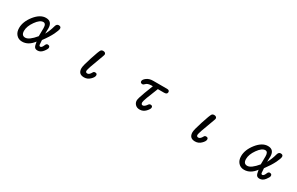

<svg xmlns="http://www.w3.org/2000/svg" viewBox="180 -1730 4640 2996"><g transform="rotate(30 2500.0 -232.0)"><path d="M256.8 -24.4Q217.8 -67.4 217.8 -141.6Q217.8 -255.9 309.6 -372.1Q402.3 -487.3 504.9 -487.3Q617.2 -487.3 617.2 -361.3L615.2 -306.6L614.3 -266.6Q659.2 -347.7 682.6 -436.5Q695.3 -487.3 733.4 -487.3Q777.3 -487.3 777.3 -450.2Q777.3 -420.9 739.3 -341.8Q699.2 -259.8 621.1 -155.3L627 -73.2Q631.8 -51.8 649.4 -51.8Q675.8 -51.8 697.3 -105.5Q710.9 -140.6 734.4 -140.6Q775.4 -140.6 775.4 -104.5Q775.4 -80.1 735.4 -29.3Q695.3 21.5 641.6 21.5Q603.5 21.5 586.9 -1Q571.3 -21.5 560.5 -92.8Q475.6 21.5 362.3 21.5Q296.9 21.5 256.8 -24.4ZM547.9 -182.6 549.8 -329.1Q549.8 -410.2 500 -410.2Q439.5 -410.2 373 -316.4Q306.6 -222.7 306.6 -141.6Q306.6 -56.6 375 -56.6Q444.3 -56.6 547.9 -182.6Z M1374 -85Q1374 -128.9 1424.8 -285.2Q1475.6 -443.4 1495.1 -470.7Q1508.8 -487.3 1531.2 -487.3Q1583 -487.3 1583 -446.3Q1583 -438.5 1543.9 -335Q1510.7 -250 1483.4 -169.9Q1461.9 -103.5 1461.9 -88.9Q1461.9 -56.6 1494.1 -56.6Q1529.3 -56.6 1559.6 -114.3Q1569.3 -133.8 1594.7 -133.8Q1630.9 -133.8 1630.9 -100.6Q1630.9 -66.4 1585 -22.5Q1540 21.5 1478.5 21.5Q1374 21.5 1374 -85Z M2403.3 -6.8Q2373 -36.1 2373 -80.1Q2373 -114.3 2419.9 -240.2L2480.5 -396.5H2458Q2384.8 -395.5 2356.4 -361.3Q2338.9 -341.8 2321.3 -341.8Q2283.2 -341.8 2283.2 -376Q2283.2 -405.3 2327.1 -438.5Q2372.1 -472.7 2440.4 -472.7H2692.4Q2737.3 -472.7 2737.3 -436.5Q2737.3 -396.5 2681.6 -396.5H2570.3Q2461.9 -134.8 2461.9 -97.7Q2461.9 -57.6 2491.2 -57.6Q2522.5 -57.6 2556.6 -106.4Q2572.3 -130.9 2593.8 -130.9Q2630.9 -130.9 2630.9 -98.6Q2630.9 -69.3 2586.9 -23.4Q2543 22.5 2481.4 22.5Q2432.6 22.5 2403.3 -6.8Z M3374 -85Q3374 -128.9 3424.8 -285.2Q3475.6 -443.4 3495.1 -470.7Q3508.8 -487.3 3531.2 -487.3Q3583 -487.3 3583 -446.3Q3583 -438.5 3543.9 -335Q3510.7 -250 3483.4 -169.9Q3461.9 -103.5 3461.9 -88.9Q3461.9 -56.6 3494.1 -56.6Q3529.3 -56.6 3559.6 -114.3Q3569.3 -133.8 3594.7 -133.8Q3630.9 -133.8 3630.9 -100.6Q3630.9 -66.4 3585 -22.5Q3540 21.5 3478.5 21.5Q3374 21.5 3374 -85Z M4256.8 -24.4Q4217.8 -67.4 4217.8 -141.6Q4217.8 -255.9 4309.6 -372.1Q4402.3 -487.3 4504.9 -487.3Q4617.2 -487.3 4617.2 -361.3L4615.2 -306.6L4614.3 -266.6Q4659.2 -347.7 4682.6 -436.5Q4695.3 -487.3 4733.4 -487.3Q4777.3 -487.3 4777.3 -450.2Q4777.3 -420.9 4739.3 -341.8Q4699.2 -259.8 4621.1 -155.3L4627 -73.2Q4631.8 -51.8 4649.4 -51.8Q4675.8 -51.8 4697.3 -105.5Q4710.9 -140.6 4734.4 -140.6Q4775.4 -140.6 4775.4 -104.5Q4775.4 -80.1 4735.4 -29.3Q4695.3 21.5 4641.6 21.5Q4603.5 21.5 4586.9 -1Q4571.3 -21.5 4560.5 -92.8Q4475.6 21.5 4362.3 21.5Q4296.9 21.5 4256.8 -24.4ZM4547.9 -182.6 4549.8 -329.1Q4549.8 -410.2 4500 -410.2Q4439.5 -410.2 4373 -316.4Q4306.6 -222.7 4306.6 -141.6Q4306.6 -56.6 4375 -56.6Q4444.3 -56.6 4547.9 -182.6Z"/></g></svg>

Font: jf-openhuninn-1.1
Style: Regular
Weight: 400
Designer: [Kosugi Maru]
      Designed by Motoya company      

      [Varela Round]
      Joe Prince(Latin component); Avraham Co
Foundry: justfont CO.,LTD.
Version: 1.1